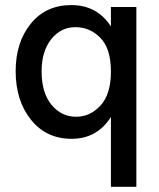

<svg xmlns="http://www.w3.org/2000/svg" viewBox="-20 -534 620 748"><path d="M276.9 -79.1Q218.8 -79.1 180.4 -126Q142.1 -172.9 142.1 -255.9Q142.1 -334 179.4 -381.1Q216.8 -428.2 273.9 -428.2Q330.1 -428.2 371.1 -386.5Q412.1 -344.7 412.1 -254.9Q412.1 -167 371.6 -123Q331.1 -79.1 276.9 -79.1ZM412.1 -506.8V-431.2Q357.9 -514.2 258.1 -514.2Q158.2 -514.2 99.6 -441.4Q41 -368.7 41 -256.8Q41 -142.1 100.6 -67.6Q160.2 6.8 259 6.8Q357.9 6.8 412.1 -78.1V193.8H511.2V-506.8Z"/></svg>

Font: FAU Chimera Medium
Style: Regular
Weight: 500
Version: Version 1.002;hotconv 1.0.117;makeotfexe 2.5.65602